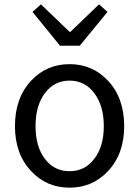

<svg xmlns="http://www.w3.org/2000/svg" viewBox="-20 -853 646 886"><path d="M125 -62Q49 -141 49 -271Q49 -402 125 -482Q196 -557 301 -557Q406 -557 477 -482Q553 -402 553 -271Q553 -141 477 -62Q406 13 301 13Q196 13 125 -62ZM415 -120Q459 -177 459 -271Q459 -365 415 -423Q372 -481 301 -481Q231 -481 187 -423Q144 -365 144 -271Q144 -177 187 -120Q230 -63 301 -63Q372 -63 415 -120ZM130 -798 169 -833 301 -706H305L437 -833L476 -798L348 -642H257Z"/></svg>

Font: 思源黑体R
Style: Regular
Weight: 400
Designer: Ryoko NISHIZUKA  (kana & ideographs); Paul D. Hunt (Latin, Greek & Cyrillic); Wenlong ZHANG  (bopomofo); Sandoll Communi
Foundry: Adobe Systems Incorporated
Version: Version 1.00 June 24, 2014, initial release